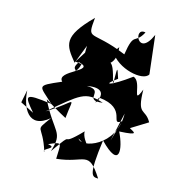

<svg xmlns="http://www.w3.org/2000/svg" viewBox="-125 -919 998 1089"><g transform="rotate(15 374.0 -375.0)"><path d="M449 -654C496 -568 653 -535 679 -583L653 -808C586 -654 519 -825 596 -807C552 -724 534 -799 512 -656C296 -746 284 -669 298 -813C151 -665 181 -624 252 -537L295 -648C293 -521 305 -510 210 -445C328 -527 224 -473 275 -547C389 -520 159 -470 212 -415C70 -354 95 -363 185 -277C13 -302 29 -284 98 -202L18 -242L33 -317C38 -219 91 -105 204 -199C128 -94 168 -161 217 -4C191 -19 293 -42 226 -52C310 -90 293 -74 292 16C457 0 457 -84 551 63C514 62 493 63 522 -153C655 -16 643 -135 597 -226C722 -232 674 -245 651 -260L748 -320C707 -394 670 -335 668 -491C624 -379 651 -533 595 -547C483 -464 428 -452 514 -513C488 -596 495 -565 494 -474C451 -650 454 -563 319 -646L255 -545C440 -513 365 -596 374 -594C443 -554 484 -603 474 -688ZM283 -221C297 -367 324 -326 164 -228C330 -367 354 -397 465 -359C345 -343 466 -428 353 -428C530 -460 382 -281 438 -382C614 -365 530 -239 599 -287L563 -164L601 -332C605 -138 410 -79 385 -128C521 -42 406 -115 408 -176C274 -37 368 -184 252 -18C292 -145 241 -118 153 -296C196 -271 238 -244 283 -221Z"/></g></svg>

Font: Asimov Silicon
Style: Regular
Weight: 400
Designer: Google
Version: Version 2.000980; 2014